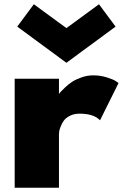

<svg xmlns="http://www.w3.org/2000/svg" viewBox="-20 -882 577 902"><path d="M49 -512H257V-440Q259 -444 264 -449.5Q269 -455 285 -470.5Q301 -486 318.5 -497.5Q336 -509 363 -518.5Q390 -528 418 -528Q450 -528 480 -519Q510 -510 524 -501L537 -492L450 -317Q420 -348 354 -348Q328 -348 308.5 -338Q289 -328 280 -315.5Q271 -303 265 -287.5Q259 -272 258 -264Q257 -256 257 -251V0H49ZM292 -587 61 -757 139 -862 292 -750 445 -862 523 -757Z"/></svg>

Font: Spartan MB
Style: Regular
Weight: 900
Designer: Matt Bailey
Foundry: Matt Bailey
Version: Version 001.001